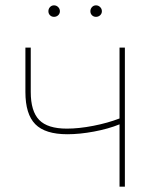

<svg xmlns="http://www.w3.org/2000/svg" viewBox="-20 -698 582 718"><path d="M427 0H447V-520H427V-255Q383 -238 329 -227.5Q275 -217 230 -217Q158 -217 126.5 -249.5Q95 -282 95 -354V-520H75V-354Q75 -271 112 -233.5Q149 -196 232 -196Q278 -196 331.5 -206Q385 -216 427 -233ZM182 -635Q191 -635 197.5 -641Q204 -647 204 -656Q204 -665 197.5 -671.5Q191 -678 182 -678Q173 -678 167 -671.5Q161 -665 161 -656Q161 -647 167 -641Q173 -635 182 -635ZM339 -635Q348 -635 354.5 -641Q361 -647 361 -656Q361 -665 354.5 -671.5Q348 -678 339 -678Q330 -678 324 -671.5Q318 -665 318 -656Q318 -647 324 -641Q330 -635 339 -635Z"/></svg>

Font: Fixel Variable
Style: Regular
Weight: 100
Width: 3
Designer: AlfaBravo + MacPaw
Foundry: Kyrylo Tkachov, Marchela Mozhyna, Serhii Makarenko, Maria Weinstein, Zakhar Kryvoshyya
Version: Version 1.211